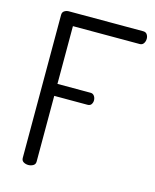

<svg xmlns="http://www.w3.org/2000/svg" viewBox="-111 -807 715 883"><g transform="rotate(15 247.0 -365.5)"><path d="M76 -706Q76 -719 85.5 -725Q95 -731 106 -731H460Q473 -731 479 -722Q485 -713 485 -702Q485 -689 478.5 -679.5Q472 -670 460 -670H142V-395H300Q311 -395 317.5 -386Q324 -377 324 -365Q324 -355 318.5 -346.5Q313 -338 300 -338H142V-25Q142 -12 131.5 -6Q121 0 109 0Q96 0 86 -6Q76 -12 76 -25Z"/></g></svg>

Font: AkaAcidDosis
Style: Regular
Weight: 400
Designer: Edgar Tolentino, Pablo Impallari, Igino Marini, Aka-Acid
Foundry: Edgar Tolentino, Pablo Impallari, Igino Marini, Cyberella
Version: Version 1.007